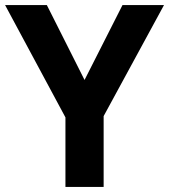

<svg xmlns="http://www.w3.org/2000/svg" viewBox="-20 -734 664 754"><path d="M312 -420 164 -714H0L237 -273V0H387V-278L624 -714H461Z"/></svg>

Font: Noto Sans Arabic UI
Style: Bold
Weight: 700
Designer: Monotype Design Team, Nadine Chahine and Nizar Qandah
Foundry: Monotype Imaging Inc.
Version: Version 2.010